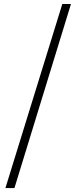

<svg xmlns="http://www.w3.org/2000/svg" viewBox="-20 -792 392 986"><path d="M7.8 173.9 300 -771.6H344.5L54.1 173.9Z"/></svg>

Font: Source Han Serif JP VF
Style: Regular
Weight: 250
Designer: Ryoko NISHIZUKA 西塚涼子 (kana & ideographs); Frank Grießhammer (Latin, Greek & Cyrillic); Wenlong ZHANG 张文龙 (bopomofo); San
Foundry: Adobe
Version: Version 2.001;hotconv 1.1.0;makeotfexe 2.6.0